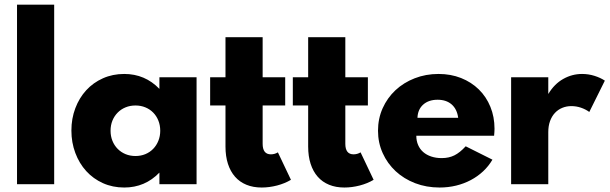

<svg xmlns="http://www.w3.org/2000/svg" viewBox="-20 -802 2654 836"><path d="M54.1 0V-781.8H215.9V0Z M290.9 -233.6Q290.9 -285.9 308 -330.9Q325 -375.9 355.5 -409.1Q385.9 -442.3 428.2 -461.1Q470.5 -480 520.9 -480Q611.4 -480 674.1 -415V-465.5H835.9V0H674.1V-50.5Q611.4 14.5 520.9 14.5Q470.5 14.5 428.2 -4.5Q385.9 -23.6 355.5 -57Q325 -90.5 308 -135.9Q290.9 -181.4 290.9 -233.6ZM461.4 -232.7Q461.4 -209.1 469.5 -188.9Q477.7 -168.6 492.3 -153.9Q506.8 -139.1 526.6 -130.9Q546.4 -122.7 570 -122.7Q593.2 -122.7 613 -130.9Q632.7 -139.1 647 -153.9Q661.4 -168.6 669.5 -188.9Q677.7 -209.1 677.7 -232.7Q677.7 -256.8 669.5 -277Q661.4 -297.3 647 -311.8Q632.7 -326.4 613 -334.5Q593.2 -342.7 570 -342.7Q546.4 -342.7 526.6 -334.5Q506.8 -326.4 492.3 -311.6Q477.7 -296.8 469.5 -276.8Q461.4 -256.8 461.4 -232.7Z M1119.5 14.5Q1082.3 14.5 1053 2.5Q1023.6 -9.5 1003.4 -32.5Q983.2 -55.5 972.5 -88.6Q961.8 -121.8 961.8 -163.6V-342.7H895V-465.5H961.8V-640H1123.6V-465.5H1221.8V-342.7H1123.6V-175.9Q1123.6 -130 1159.5 -130Q1175.9 -130 1190 -138.6L1246.8 -19.1Q1220.5 -3.2 1186.4 5.7Q1152.3 14.5 1119.5 14.5Z M1479.5 14.5Q1442.3 14.5 1413 2.5Q1383.6 -9.5 1363.4 -32.5Q1343.2 -55.5 1332.5 -88.6Q1321.8 -121.8 1321.8 -163.6V-342.7H1255V-465.5H1321.8V-640H1483.6V-465.5H1581.8V-342.7H1483.6V-175.9Q1483.6 -130 1519.5 -130Q1535.9 -130 1550 -138.6L1606.8 -19.1Q1580.5 -3.2 1546.4 5.7Q1512.3 14.5 1479.5 14.5Z M1894.1 14.5Q1836.8 14.5 1787.7 -4.3Q1738.6 -23.2 1702.7 -56.6Q1666.8 -90 1646.4 -135.2Q1625.9 -180.5 1625.9 -232.7Q1625.9 -285.5 1646.1 -330.7Q1666.4 -375.9 1701.8 -409.1Q1737.3 -442.3 1785.5 -461.1Q1833.6 -480 1889.5 -480Q1942.7 -480 1987.5 -462.3Q2032.3 -444.5 2064.8 -412.7Q2097.3 -380.9 2115.2 -337Q2133.2 -293.2 2133.2 -241.4Q2133.2 -234.5 2132.7 -227.7Q2132.3 -220.9 2131.4 -210.9H1792.7Q1792.7 -188.6 1800.5 -170.7Q1808.2 -152.7 1822.7 -140Q1837.3 -127.3 1857.7 -120.5Q1878.2 -113.6 1903.2 -113.6Q1934.5 -113.6 1958.4 -125.5Q1982.3 -137.3 2007.7 -165L2124.1 -106.8Q2107.7 -78.6 2083.6 -56.1Q2059.5 -33.6 2030 -18Q2000.5 -2.3 1966.1 6.1Q1931.8 14.5 1894.1 14.5ZM1975 -289.1Q1970 -326.8 1946.6 -347.3Q1923.2 -367.7 1885.5 -367.7Q1846.4 -367.7 1822.7 -346.6Q1799.1 -325.5 1797.7 -289.1Z M2205.5 0V-465.5H2367.3V-392.7Q2393.6 -436.4 2432.3 -458.2Q2470.9 -480 2514.5 -480Q2542.3 -480 2568.4 -471.8Q2594.5 -463.6 2613.6 -450.9L2545.9 -314.5Q2529.5 -326.4 2509.3 -333.2Q2489.1 -340 2467.7 -340Q2446.8 -340 2428.4 -332.5Q2410 -325 2396.4 -310.5Q2382.7 -295.9 2375 -274.8Q2367.3 -253.6 2367.3 -226.8V0Z"/></svg>

Font: Spartan ExtBd
Style: Regular
Weight: 800
Designer: Matt Bailey, Mirko Velimirovic
Foundry: Matt Bailey
Version: Version 1.005